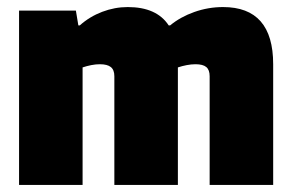

<svg xmlns="http://www.w3.org/2000/svg" viewBox="-20 -524 826 544"><path d="M214 0H34V-494H195L202 -452H206Q234 -477 269.5 -490.5Q305 -504 342 -504Q383 -504 412 -491Q441 -478 458 -452H462Q491 -476 530.5 -490Q570 -504 612 -504Q683 -504 718.5 -463.5Q754 -423 754 -342V0H574V-308Q574 -326 564.5 -334Q555 -342 534 -342Q522 -342 509 -339.5Q496 -337 484 -333V0H304V-308Q304 -326 294 -334Q284 -342 263 -342Q251 -342 238.5 -339.5Q226 -337 214 -333Z"/></svg>

Font: Blinker ExtraBold
Style: Regular
Weight: 800
Designer: Juergen Huber
Foundry: supertype
Version: Version 1.017;hotconv 1.0.117;makeotfexe 2.5.65602